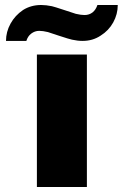

<svg xmlns="http://www.w3.org/2000/svg" viewBox="-20 -745 493 765"><path d="M449.2 -725.1Q449.2 -688.5 431.2 -655.8Q413.1 -623 380.9 -603Q349.6 -582 309.1 -582Q289.1 -582 267.1 -586.9Q256.8 -588.9 213.9 -603Q176.3 -615.7 170.9 -617.2Q150.4 -622.1 136.2 -622.1Q118.7 -622.1 104 -610.8Q90.8 -600.6 85 -582H3.9Q3.9 -618.2 22 -650.9Q40 -683.6 71.8 -705.1Q103.5 -725.1 144 -725.1Q163.6 -725.1 187 -720.2Q194.3 -718.8 238.8 -704.1Q274.9 -691.9 282.2 -689.9Q302.7 -685.1 316.9 -685.1Q335.4 -685.1 349.1 -695.8Q361.8 -706.1 368.2 -725.1ZM326.2 0H127V-527.8H326.2Z"/></svg>

Font: Archivo-RBTV
Style: Regular
Weight: 500
Designer: Hector Gatti
Foundry: Hector Gatti
Version: ""